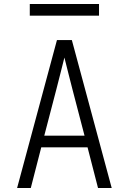

<svg xmlns="http://www.w3.org/2000/svg" viewBox="-20 -934 640 954"><path d="M65 0 263 -735H337L535 0H467L415 -202H185L133 0ZM400 -260 340 -490Q330 -529 320 -568.5Q310 -608 300 -648Q290 -608 280 -568.5Q270 -529 260 -490L200 -260ZM128 -856V-914H472V-856Z"/></svg>

Font: Iosevka Aile Custom Light
Style: Regular
Weight: 300
Designer: Belleve Invis
Foundry: Belleve Invis
Version: Version 17.0.2; ttfautohint (v1.8.3)